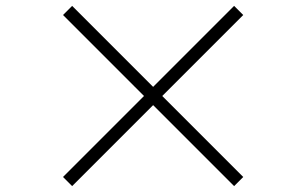

<svg xmlns="http://www.w3.org/2000/svg" viewBox="-20 -694 1040 652"><path d="M500 -337 775 -62 806 -93 531 -368 806 -643 775 -674 500 -399 225 -674 194 -643 469 -368 194 -93 225 -62Z"/></svg>

Font: Source Han Serif
Style: Regular
Weight: 400
Designer: Ryoko NISHIZUKA 西塚涼子 (kana & ideographs); Frank Grießhammer (Latin, Greek & Cyrillic); Wenlong ZHANG 张文龙 (bopomofo); San
Foundry: Adobe Systems Incorporated
Version: Version 1.001;PS 1.001;hotconv 16.6.54;makeotf.lib2.5.65590